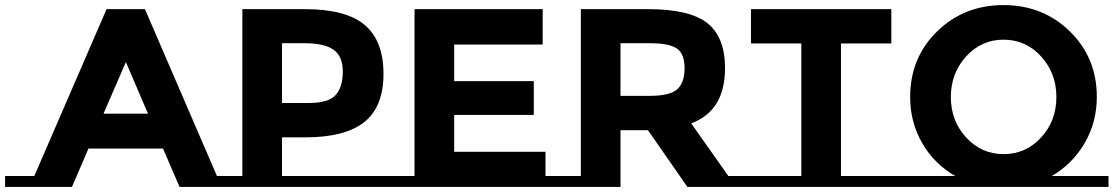

<svg xmlns="http://www.w3.org/2000/svg" viewBox="-122 -735 4379 755"><path d="M847 -43V0H584L519 -151H226L161 0H-102V-43H13L297 -699H448L731 -43ZM373 -491 285 -288H460Z M1422 -43V0H734V-43H831V-699H1078Q1239 -699 1312.5 -636.5Q1386 -574 1386 -444.5Q1386 -315 1310.5 -255Q1235 -195 1080 -195H987V-43ZM1076 -565H987V-330H1092Q1170 -330 1198 -361.5Q1226 -393 1226 -453.5Q1226 -514 1189.5 -539.5Q1153 -565 1076 -565Z M1508 -43V-699H2012V-560H1664V-416H1977V-283H1664V-138H2023V-43H2120V0H1411V-43Z M2162 -43V-699H2427Q2590 -699 2659.5 -644Q2729 -589 2729 -467Q2729 -299 2596 -250L2742 -43H2836V0H2581L2426 -223H2318V0H2065V-43ZM2435 -565H2318V-358H2432Q2512 -358 2541 -384Q2570 -410 2570 -466.5Q2570 -523 2540 -544Q2510 -565 2435 -565Z M3411 -43V0H2803V-43H3029V-564H2831V-699H3383V-564H3185V-43Z M4237 -43V0H3411V-43H3634Q3552 -90 3504.5 -172Q3457 -254 3457 -354Q3457 -508 3563 -611.5Q3669 -715 3824 -715Q3979 -715 4085 -611.5Q4191 -508 4191 -354Q4191 -254 4143 -172Q4095 -90 4014 -43ZM4032 -353.5Q4032 -447 3972 -513Q3912 -579 3824.5 -579Q3737 -579 3677 -513Q3617 -447 3617 -353.5Q3617 -260 3677 -194.5Q3737 -129 3824.5 -129Q3912 -129 3972 -194.5Q4032 -260 4032 -353.5Z"/></svg>

Font: Montserrat Subrayada
Style: Bold
Weight: 700
Version: Version 2.001